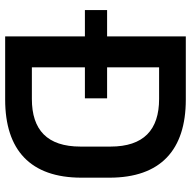

<svg xmlns="http://www.w3.org/2000/svg" viewBox="-18 -722 740 744"><g transform="rotate(90 352.0 -350.0)"><path d="M121 0H366C561.5 0 668.5 -98 668.5 -295.5V-404C668.5 -602 561.5 -700 366 -700H121V-395H19V-309H121ZM363.5 -103.5H241V-309H361V-395H241V-596.5H363.5C483.5 -596.5 548 -536.5 548 -408V-292C548 -163 483.5 -103.5 363.5 -103.5Z"/></g></svg>

Font: MCL Standard Medium
Style: Regular
Weight: 500
Designer: Květoslav Bartoš
Foundry: Florian Karsten
Version: Version 1.001;Glyphs 3.2.3 (3260)